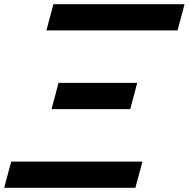

<svg xmlns="http://www.w3.org/2000/svg" viewBox="-20 -895 899 915"><path d="M0 0H625Q630.9 -21 642.1 -62.5Q653.3 -104 658.7 -125H33.7Q27.8 -104 16.6 -62.5Q5.4 -21 0 0ZM225.6 -375H600.6Q606.4 -395.5 617.4 -437.3Q628.4 -479 633.8 -500H258.8Q253.4 -479 242.4 -437.5Q231.4 -396 225.6 -375ZM201.2 -750H826.2Q831.5 -770.5 842.8 -812.5Q854 -854.5 859.4 -875H234.4Q229 -854 217.8 -812.5Q206.5 -771 201.2 -750Z"/></svg>

Font: Faithful 32x
Style: Oblique
Weight: 400
Foundry: Faithful Resource Pack
Version: Version 1.0; January 27, 2023